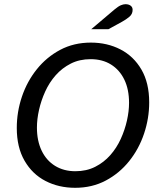

<svg xmlns="http://www.w3.org/2000/svg" viewBox="-20 -883 754 915"><path d="M338 12Q260 12 197 -20.5Q134 -53 97 -117Q60 -181 60 -273Q60 -350 84.5 -422.5Q109 -495 155.5 -553Q202 -611 267 -645.5Q332 -680 413 -680Q491 -680 554 -647.5Q617 -615 654 -551.5Q691 -488 691 -395Q691 -319 666.5 -246Q642 -173 595.5 -115Q549 -57 484 -22.5Q419 12 338 12ZM339 -67Q392 -67 433.5 -88Q475 -109 505.5 -143.5Q536 -178 555.5 -221Q575 -264 585 -308.5Q595 -353 595 -393Q595 -457 572.5 -503.5Q550 -550 509 -575.5Q468 -601 412 -601Q359 -601 317.5 -580Q276 -559 245.5 -524.5Q215 -490 195.5 -447Q176 -404 166 -359.5Q156 -315 156 -275Q156 -212 178.5 -165Q201 -118 242.5 -92.5Q284 -67 339 -67ZM415 -744 526 -838Q544 -853 556 -858Q568 -863 578 -863Q593 -863 602.5 -856Q612 -849 612 -836Q612 -816 596.5 -803Q581 -790 561 -779L497 -744Z"/></svg>

Font: Atkinson Hyperlegible Next
Style: Italic
Weight: 400
Italic angle: -12°
Designer: Elliott Scott, Megan Eiswerth, Linus Boman, Theodore Petrosky, Letters from Sweden
Foundry: Applied Design Works, Letters from Sweden
Version: Version 2.001